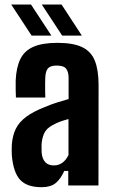

<svg xmlns="http://www.w3.org/2000/svg" viewBox="-20 -792 484 820"><path d="M157.5 7.5Q95.5 7.5 66.2 -23.8Q37 -55 30.5 -128.5Q30 -138.5 30 -151.5Q30 -164.5 30.5 -174.5Q33.5 -214 47.8 -242.5Q62 -271 92 -293.2Q122 -315.5 171.5 -335Q197.5 -346 222 -353.8Q246.5 -361.5 273 -369V-459Q273 -485 262.5 -498.5Q252 -512 222 -512Q196.5 -512 185.8 -501Q175 -490 173.5 -463Q173 -454.5 172.8 -437.8Q172.5 -421 172.8 -403.5Q173 -386 173.5 -375.5H48Q47.5 -384.5 47 -407.8Q46.5 -431 47 -448.5Q49.5 -504.5 67 -540Q84.5 -575.5 122.8 -592.2Q161 -609 225.5 -609Q293 -609 331.2 -590.5Q369.5 -572 385.2 -532.2Q401 -492.5 401 -428.5L400.5 0H271.5V-62H254.5Q238.5 -26.5 217 -9.5Q195.5 7.5 157.5 7.5ZM210 -85.5Q231 -85.5 247 -97.5Q263 -109.5 272.5 -130V-283.5Q254.5 -279 237.5 -272.8Q220.5 -266.5 204.5 -257.5Q178 -243.5 168.5 -222.2Q159 -201 157.5 -174.5Q157.5 -165 157.5 -156.2Q157.5 -147.5 158 -139Q160.5 -113 173.5 -99.2Q186.5 -85.5 210 -85.5ZM245.5 -640 158.5 -772.5H243L329.5 -640ZM115 -640 28 -772.5H112.5L199.5 -640Z"/></svg>

Font: Big Shoulders Display Thin ExtraBold
Style: Regular
Weight: 800
Version: Version 2.002